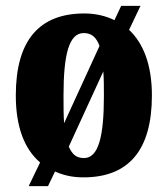

<svg xmlns="http://www.w3.org/2000/svg" viewBox="-20 -596 573 656"><path d="M117 -41 78 40H144L168 -10C197 3 228 10 265 10C419 10 499 -82 499 -270C499 -374 470 -448 421 -494L460 -576H394L371 -527C341 -542 306 -550 268 -550C114 -550 34 -458 34 -270C34 -163 63 -87 117 -41ZM320 -439 199 -175C197 -202 197 -234 197 -270C197 -411 216 -483 266 -483C293 -483 309 -469 320 -439ZM267 -56C241 -56 227 -68 215 -95L333 -352C335 -326 335 -298 335 -268C335 -128 316 -56 267 -56Z"/></svg>

Font: Noto Serif Devanagari ExtraCondensed Black
Style: Regular
Weight: 900
Width: 2
Designer: Universal Thirst, Indian Type Foundry and the Monotype Design Team
Foundry: Monotype Imaging Inc.
Version: Version 2.004